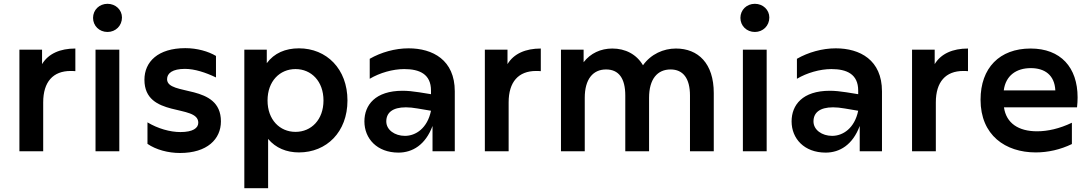

<svg xmlns="http://www.w3.org/2000/svg" viewBox="-20 -795 5720 1009"><path d="M82 0H207V-257C207 -365 259 -422 351 -422C359 -422 367 -422 376 -421V-540C296 -540 234 -513 201 -458V-534H82Z M482 0H607V-534H482ZM545 -627C588 -627 621 -660 621 -703C621 -743 588 -775 545 -775C502 -775 469 -743 469 -701C469 -659 502 -627 545 -627Z M926 9C1069 9 1141 -64 1141 -157C1141 -359 858 -288 858 -379C858 -410 886 -433 952 -433C1003 -433 1061 -414 1115 -388V-501C1075 -525 1016 -542 954 -542C810 -542 739 -470 739 -376C739 -173 1022 -250 1022 -150C1022 -122 994 -101 928 -101C874 -101 810 -119 755 -152V-39C800 -8 864 9 926 9Z M1551 -541C1480 -541 1421 -516 1382 -463V-534H1264V194H1389V-65C1429 -17 1486 6 1551 6C1696 6 1806 -101 1806 -267C1806 -433 1696 -541 1551 -541ZM1533 -432C1616 -432 1680 -368 1680 -267C1680 -166 1616 -102 1533 -102C1450 -102 1386 -166 1386 -267C1386 -368 1450 -432 1533 -432Z M2253 0H2370V-315C2370 -480 2254 -541 2127 -541C2056 -541 1982 -520 1923 -486V-381C1975 -412 2044 -432 2104 -432C2184 -432 2245 -406 2245 -319V-300L2183 -310C2151 -315 2122 -318 2096 -318C1952 -318 1895 -243 1895 -157C1895 -67 1961 7 2074 7C2148 7 2216 -34 2253 -133ZM2010 -157C2010 -202 2042 -231 2113 -231C2131 -231 2151 -229 2174 -225L2245 -213C2226 -121 2165 -81 2108 -81C2055 -81 2010 -112 2010 -157Z M2528 0H2653V-257C2653 -365 2705 -422 2797 -422C2805 -422 2813 -422 2822 -421V-540C2742 -540 2680 -513 2647 -458V-534H2528Z M3532 -540C3467 -540 3401 -511 3359 -452C3325 -510 3266 -540 3198 -540C3137 -540 3083 -515 3047 -468V-534H2928V0H3053V-281C3053 -379 3096 -430 3165 -430C3232 -430 3266 -383 3266 -293V0H3391V-281C3391 -380 3435 -430 3504 -430C3570 -430 3606 -383 3606 -293V0H3731V-306C3731 -462 3649 -540 3532 -540Z M3884 0H4009V-534H3884ZM3947 -627C3990 -627 4023 -660 4023 -703C4023 -743 3990 -775 3947 -775C3904 -775 3871 -743 3871 -701C3871 -659 3904 -627 3947 -627Z M4498 0H4615V-315C4615 -480 4499 -541 4372 -541C4301 -541 4227 -520 4168 -486V-381C4220 -412 4289 -432 4349 -432C4429 -432 4490 -406 4490 -319V-300L4428 -310C4396 -315 4367 -318 4341 -318C4197 -318 4140 -243 4140 -157C4140 -67 4206 7 4319 7C4393 7 4461 -34 4498 -133ZM4255 -157C4255 -202 4287 -231 4358 -231C4376 -231 4396 -229 4419 -225L4490 -213C4471 -121 4410 -81 4353 -81C4300 -81 4255 -112 4255 -157Z M4773 0H4898V-257C4898 -365 4950 -422 5042 -422C5050 -422 5058 -422 5067 -421V-540C4987 -540 4925 -513 4892 -458V-534H4773Z M5423 6C5488 6 5553 -9 5613 -38V-150C5548 -119 5486 -105 5430 -105C5333 -105 5268 -147 5256 -231H5640C5642 -249 5643 -266 5643 -283C5643 -441 5554 -540 5396 -540C5233 -540 5133 -438 5133 -271C5133 -84 5264 6 5423 6ZM5526 -320H5255C5265 -398 5321 -437 5397 -437C5470 -437 5522 -401 5526 -320Z"/></svg>

Font: Chess Sans SemiBold
Style: Regular
Weight: 600
Designer: Wolf Bōese
Foundry: Wolf Bōese
Version: Version 7.223;Glyphs 3.3 (3306)